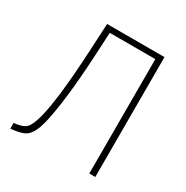

<svg xmlns="http://www.w3.org/2000/svg" viewBox="-162 -834 939 971"><g transform="rotate(30 307.5 -348.5)"><path d="M488 0V-668H222L215 -534Q200 -253 166 -114Q149 -47 120 -23Q94 -2 29 3L28 -30Q79 -35 98 -53Q117 -71 133 -129Q164 -247 179 -528L188 -700H523V0Z"/></g></svg>

Font: Titillium Web[RUS by Daymarius]
Style: Regular
Weight: 200
Designer: Cyrillization by Daymarius
Foundry: Cyrillization by Daymarius
Version: Version 1.002 September 11, 2018